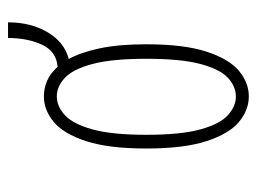

<svg xmlns="http://www.w3.org/2000/svg" viewBox="-102 -542 654 490"><g transform="rotate(-90 225.0 -297.0)"><path d="M224 11Q189 11 158.8 -14.2Q128.5 -39.5 109.8 -97Q91 -154.5 91 -251Q91 -347 109.8 -404.2Q128.5 -461.5 158.8 -486.8Q189 -512 224 -512Q244.5 -512 263.8 -503.8Q283 -495.5 299.5 -477Q339 -480 356 -517Q373 -554 373 -603.5H413Q413 -545 387.5 -502.2Q362 -459.5 319.5 -448.5Q336.5 -417.5 346.8 -368.8Q357 -320 357 -251Q357 -154.5 338.2 -97Q319.5 -39.5 289.2 -14.2Q259 11 224 11ZM224 -22Q249 -22 271 -42Q293 -62 306.5 -111.8Q320 -161.5 320 -251Q320 -339 306.5 -388.8Q293 -438.5 271 -458.8Q249 -479 224 -479Q199 -479 176.5 -458.8Q154 -438.5 140 -388.8Q126 -339 126 -251Q126 -161.5 140 -111.8Q154 -62 176.5 -42Q199 -22 224 -22Z"/></g></svg>

Font: Trispace Condensed Thin
Style: Regular
Weight: 100
Width: 3
Designer: Tyler Finck
Foundry: Etcetera Type Company
Version: Version 1.210; ttfautohint (v1.8.3)